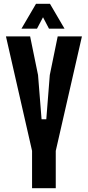

<svg xmlns="http://www.w3.org/2000/svg" viewBox="-20 -992 463 1012"><path d="M149 0V-195.9V-196.9L11.4 -800H138.8L180.5 -596.4L199.1 -363.2H224L242.4 -596.4L284.1 -800H411.8L273.9 -196.7V-195.7V0ZM93.1 -840.9 169.9 -972.1H243.3L320.1 -840.9H238.2L206.7 -901.1L175 -840.9Z"/></svg>

Font: Big Shoulders Display SC Thin
Style: Regular
Weight: 100
Designer: Patric King
Foundry: XO Type Co
Version: Version 2.002